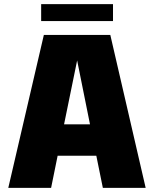

<svg xmlns="http://www.w3.org/2000/svg" viewBox="-20 -906 742 926"><path d="M20 0 191.5 -737.5H512L682.5 0H476L444.5 -155H258L226.5 0ZM289 -306.5H414L352 -614.5ZM178.5 -804.5V-886H525V-804.5Z"/></svg>

Font: Epilogue Black
Style: Regular
Weight: 900
Designer: Tyler Finck
Foundry: Etcetera Type Co
Version: Version 2.111; ttfautohint (v1.8.3)